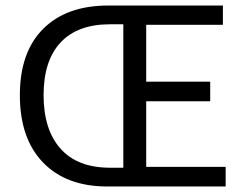

<svg xmlns="http://www.w3.org/2000/svg" viewBox="-20 -676 887 696"><path d="M369 0Q220 0 136 -87Q52 -174 52 -331Q52 -487 136.5 -571.5Q221 -656 373 -656H788V-586H510V-380H742V-309H510V-71H798V0ZM379 -68H427V-588H379Q261 -588 199.5 -522Q138 -456 138 -331Q138 -206 199.5 -137Q261 -68 379 -68Z"/></svg>

Font: .
Style: 
Weight: 400
Designer: Paul D. Hunt, Dalton Maag
Foundry: Dalton Maag Ltd
Version: Version 1.200